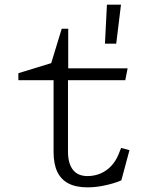

<svg xmlns="http://www.w3.org/2000/svg" viewBox="-20 -794 660 826"><path d="M210.5 -140V-461.5L233 -449H59V-479L213.5 -526.5L188.5 -483.5L245.5 -670.5H273.5V-486.5L251 -500H529L519 -449H251L272.5 -461.5V-141Q272.5 -91 293.8 -63.5Q315 -36 358.5 -36.5Q388 -37 413.8 -48.2Q439.5 -59.5 459 -80.5Q478.5 -101.5 490 -130L501 -157.5L537 -148L502 -18Q473 -5.5 433.2 3.2Q393.5 12 357 12Q306.5 12 274.2 -5Q242 -22 226.2 -55.5Q210.5 -89 210.5 -140ZM440 -774H500.5L480 -606H431.5Z"/></svg>

Font: Monaspace Xenon Var
Style: Regular
Weight: 400
Designer: Riley Cran and the Lettermatic Team
Version: Version 1.000 (Monaspace Xenon Var)